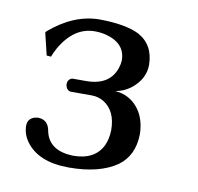

<svg xmlns="http://www.w3.org/2000/svg" viewBox="-59 -500 588 570"><g transform="rotate(10 235.5 -214.5)"><path d="M189.9 -401.9Q126.5 -401.9 86.4 -331.5Q79.1 -318.4 74.2 -305.2L61 -306.2L44.9 -373L47.9 -377Q119.6 -438.5 196.8 -439Q275.9 -438.5 316.9 -418Q364.3 -392.1 365.2 -332Q365.2 -289.1 326.7 -258.3Q305.2 -241.7 279.8 -237.8Q329.1 -233.9 356 -191.9Q373.5 -163.1 374 -124Q373 -59.6 328.1 -26.9Q275.4 9.8 183.1 9.8Q91.3 9.8 52.7 -43.5Q37.1 -65.9 37.1 -90.8Q37.1 -111.3 57.1 -118.2Q62.5 -119.6 66.9 -120.1Q99.1 -120.1 104.5 -85.4Q105 -83.5 105 -83Q118.2 -29.3 189 -26.9Q255.4 -26.9 278.3 -74.7Q287.6 -95.2 288.1 -121.1Q288.1 -179.2 249.5 -203.1Q232.9 -212.9 212.9 -212.9H148.9Q136.2 -215.8 133.8 -231.9Q133.8 -246.6 146 -251.5Q147.9 -252 148.9 -252H189Q260.3 -252 278.8 -307.6Q282.7 -319.8 283.2 -330.1Q283.2 -382.3 223.1 -397.9Q206.5 -401.9 189.9 -401.9Z"/></g></svg>

Font: Linux Biolinum Capitals O
Style: Small Caps
Weight: 400
Designer: Philipp H. Poll
Foundry: Philipp H. Poll
Version: Version 1.0.4